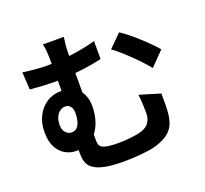

<svg xmlns="http://www.w3.org/2000/svg" viewBox="-143 -980 1287 1206"><g transform="rotate(-20 500.0 -376.5)"><path d="M399.6 -809Q396.3 -787.3 393.2 -757.9Q390.1 -728.5 390.1 -683.4Q390.1 -665.1 390.1 -625.8Q390.1 -586.5 390.1 -539.6Q390.1 -492.8 390.1 -449.6Q390.1 -406.4 390.1 -381.2L270.3 -428.2Q270.3 -453.6 270.3 -488.7Q270.3 -523.9 270.3 -561.4Q270.3 -598.8 270.2 -631.2Q270.1 -663.6 270.1 -683.4Q270.1 -730.5 267.9 -758.9Q265.8 -787.3 259.9 -809ZM735.5 -716.9Q758.9 -701.9 788.5 -678.2Q818.2 -654.5 848.5 -626.8Q878.8 -599.2 905 -572.8Q931.3 -546.3 948.3 -525.9L858.4 -433.7Q831.2 -467.6 793.8 -505.9Q756.4 -544.2 718.7 -578.6Q681.1 -613 651.8 -633.5ZM78.7 -688.2Q120.2 -682.5 162.4 -678.7Q204.6 -674.9 239.9 -674.9Q315 -674.9 399 -685.4Q483.1 -695.8 568.8 -719.1V-598.7Q510.8 -585.6 450.6 -577.6Q390.4 -569.6 337.9 -566.1Q285.4 -562.7 248.7 -562.7Q217.1 -562.7 176.2 -564.8Q135.4 -566.9 85.7 -571.4ZM368.4 -223.9Q368.2 -213.9 367.7 -197.5Q367.3 -181.1 367.1 -163.2Q366.8 -145.3 366.8 -129.6Q366.8 -113.9 370.5 -101.5Q374.2 -89.1 386.8 -81Q399.5 -73 425.5 -68.9Q451.5 -64.7 496 -64.7Q521.5 -64.7 549.6 -66.9Q577.6 -69 604.1 -73Q630.7 -77 649.2 -82.5Q688.2 -94.3 705.5 -119.7Q722.7 -145.1 722.7 -183.5Q722.7 -212.7 721.3 -242.5Q720 -272.4 715.4 -306.7L853.7 -265.1Q853.9 -239.4 853.9 -220.5Q853.9 -201.6 854 -185.1Q854.1 -168.6 852.4 -147.6Q849.8 -102.5 836.9 -68.2Q823.9 -33.8 793.2 -8.8Q762.4 16.3 704.5 34.2Q681.9 41.3 643.6 46.2Q605.3 51.1 563.4 53.6Q521.5 56.1 487.2 56.1Q416.9 56.1 371.7 48Q326.5 39.9 300.4 25.6Q274.2 11.3 262.4 -7.2Q250.7 -25.7 247.3 -46.2Q243.9 -66.7 243.9 -87.6Q243.9 -114 244.6 -140.7Q245.3 -167.4 246 -187.6ZM419.2 -338.8Q419.2 -295.3 408.4 -253.8Q397.7 -212.4 374.9 -179.8Q352.2 -147.2 316 -127.8Q279.9 -108.5 228.1 -108.5Q191.7 -108.5 157.9 -126.8Q124.1 -145.2 102.4 -184.5Q80.7 -223.9 80.7 -287.6Q80.7 -347 104.3 -393.8Q127.9 -440.5 169.8 -467.9Q211.6 -495.2 265.8 -495.2Q342.5 -495.2 380.9 -451.5Q419.2 -407.7 419.2 -338.8ZM240.7 -227.9Q264.4 -227.9 278.4 -242.4Q292.4 -256.8 298.6 -281.2Q304.9 -305.6 304.9 -333.4Q304.9 -363.2 292.2 -379.2Q279.4 -395.2 258.3 -395.2Q238.7 -395.2 221.8 -382.9Q204.8 -370.6 195.2 -348.7Q185.5 -326.9 185.5 -297.3Q185.5 -264.2 202.4 -246.1Q219.2 -227.9 240.7 -227.9Z"/></g></svg>

Font: Noto Sans HK Thin
Style: Regular
Weight: 100
Designer: Ryoko NISHIZUKA 西塚涼子 (kana, bopomofo & ideographs); Paul D. Hunt (Latin, Greek & Cyrillic); Sandoll Communications 산돌커뮤니
Foundry: Adobe
Version: Version 2.004-H2;hotconv 1.0.118;makeotfexe 2.5.65603